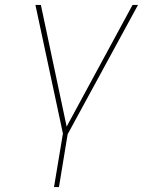

<svg xmlns="http://www.w3.org/2000/svg" viewBox="-20 -540 640 775"><path d="M198 215 234 -1 123 -520H145L249 -29L515 -520H537L253 2L218 215Z"/></svg>

Font: Iosevka Thin Extended Oblique
Style: Regular
Weight: 100
Width: 7
Italic angle: -9°
Monospace: yes
Designer: Belleve Invis
Foundry: Belleve Invis
Version: Version 32.5.0; ttfautohint (v1.8.4)